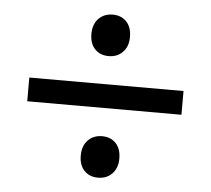

<svg xmlns="http://www.w3.org/2000/svg" viewBox="-44 -588 709 645"><g transform="rotate(5 310.0 -265.0)"><path d="M309 10Q280 10 262.5 -8.5Q245 -27 245 -59Q245 -92 263.5 -111Q282 -130 311 -130Q340 -130 357.5 -111.5Q375 -93 375 -60Q375 -28 356.5 -9Q338 10 309 10ZM309 -400Q280 -400 262.5 -418.5Q245 -437 245 -469Q245 -502 263.5 -521Q282 -540 311 -540Q340 -540 357.5 -521.5Q375 -503 375 -470Q375 -438 356.5 -419Q338 -400 309 -400ZM50 -225V-305H570V-225Z"/></g></svg>

Font: Bitter
Style: Regular
Weight: 400
Designer: Sol Matas
Foundry: Sol Matas
Version: Version 1.001